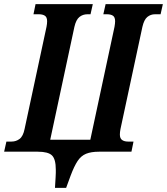

<svg xmlns="http://www.w3.org/2000/svg" viewBox="-58 -734 808 929"><path d="M208 175 211 125Q212 111 212 102.5Q212 94 212 87Q212 36 193.5 18Q175 0 125 0H-38L-27 -49H-2Q20 -49 37 -62Q54 -75 61 -110L167 -604Q170 -619 170 -631Q170 -651 159 -658Q148 -665 130 -665H104L114 -714H391L380 -665H365Q343 -665 326.5 -652Q310 -639 302 -604L185 -58H379L496 -604Q499 -621 499 -631Q499 -651 488.5 -658Q478 -665 459 -665H442L453 -714H730L719 -665H692Q671 -665 655 -652Q639 -639 631 -604L525 -110Q522 -95 522 -83Q522 -64 533 -56.5Q544 -49 561 -49H588L578 0H421Q383 0 358.5 10Q334 20 317.5 45Q301 70 284 115L262 175Z"/></svg>

Font: Noto Serif ExtraCondensed
Style: Bold Italic
Weight: 700
Width: 2
Italic angle: -12°
Designer: Monotype Design Team
Foundry: Monotype Imaging Inc.
Version: Version 2.013; ttfautohint (v1.8.4.7-5d5b)